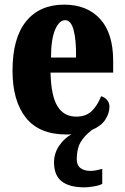

<svg xmlns="http://www.w3.org/2000/svg" viewBox="-20 -570 539 828"><path d="M345 238Q279 238 246 212Q213 186 213 130Q213 91 235.5 58Q258 25 289 9Q284 10 278 10Q272 10 267 10Q149 10 91.5 -62.5Q34 -135 34 -265Q34 -406 92.5 -478Q151 -550 257 -550Q355 -550 411.5 -488.5Q468 -427 468 -308V-257H198Q200 -158 227.5 -112.5Q255 -67 309 -67Q352 -67 377 -92.5Q402 -118 416 -155Q431 -151 441.5 -139Q452 -127 452 -109Q452 -82 434.5 -54.5Q417 -27 377 -10Q342 17 326.5 45Q311 73 311 117Q311 143 327.5 155Q344 167 369 167Q391 167 421 158V223Q408 230 383.5 234Q359 238 345 238ZM308 -322Q309 -398 297.5 -440.5Q286 -483 261 -483Q235 -483 217.5 -441.5Q200 -400 200 -322Z"/></svg>

Font: Noto Serif Thai ExtraCondensed Black
Style: Regular
Weight: 900
Width: 2
Designer: Monotype Design Team
Foundry: Monotype Imaging Inc.
Version: Version 2.002; ttfautohint (v1.8.4.7-5d5b)